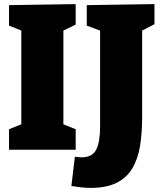

<svg xmlns="http://www.w3.org/2000/svg" viewBox="-20 -730 788 936"><path d="M349 -610 289 -581V-124L349 -100V0H24V-100L84 -124V-581L24 -605V-705L349 -710ZM403 -705 733 -710V-612L673 -581V-158Q673 -81 662.5 -17.5Q652 46 624.5 91.5Q597 137 548 161.5Q499 186 422 186Q400 186 377 183.5Q354 181 328 177L345 34Q365 37 377 37Q430 37 449 -0.5Q468 -38 468 -114V-581L403 -605Z"/></svg>

Font: Bitter Black
Style: Regular
Weight: 900
Designer: Sol Matas, and Bitter project Authors
Foundry: Sol Matas
Version: Version 2.001